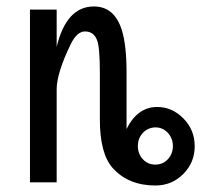

<svg xmlns="http://www.w3.org/2000/svg" viewBox="-20 -567 626 597"><path d="M424.3 -71.8Q439.5 -55.2 463.4 -55.2Q486.3 -55.2 502 -72Q517.6 -88.9 517.6 -112.8Q517.6 -136.7 502 -153.8Q486.3 -170.9 463.4 -170.9Q439.9 -170.4 424.3 -153.8Q408.7 -137.2 408.7 -112.8Q408.7 -88.4 424.3 -71.8ZM73.2 0V-537.1H156.2V-421.4Q186.5 -546.9 272 -546.9Q335.9 -546.9 358.9 -473.1Q373.5 -426.3 373.5 -341.3V-166Q407.7 -234.4 468.8 -234.4Q515.1 -234.4 550.3 -198.7Q585.4 -163.1 585.4 -112.3Q585.4 -61.5 549.8 -25.9Q514.2 9.8 463.4 9.8Q378.9 9.8 330.1 -44.9Q290.5 -89.8 290.5 -195.3V-341.3Q290.5 -420.4 281.7 -442.4Q271.5 -469.2 244.1 -469.2Q219.2 -469.2 199.7 -429.2Q156.2 -339.4 156.2 -289.1V0Z"/></svg>

Font: Consola Mono
Style: Book
Weight: 400
Monospace: yes
Version: Version 2.001